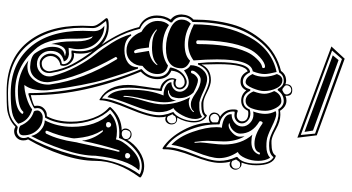

<svg xmlns="http://www.w3.org/2000/svg" viewBox="-254 -774 1033 564"><g transform="rotate(90 262.0 -492.5)"><path d="M385 -850 117 -950 153 -989 378 -907ZM377 -860 373 -902 154 -981 129 -952ZM143 -954 157 -971 364 -896 368 -871ZM343 -481Q343 -494 331 -494Q327 -494 322 -491Q320 -486 316 -483Q318 -480 322 -470Q325 -467 329 -467Q334 -467 338.5 -471Q343 -475 343 -481ZM330 -497Q337 -497 341.5 -492.5Q346 -488 346 -480Q346 -473 341.5 -467.5Q337 -462 330 -462Q328 -462 323 -464Q325 -458 325 -444Q325 -414 300 -355Q275 -296 275 -271Q275 -267 271 -270Q230 -294 230 -352Q230 -371 235.5 -404Q241 -437 241 -447Q228 -449 219 -459.5Q210 -470 210 -482Q210 -485 211.5 -490.5Q213 -496 215 -494Q222 -492 224 -492Q238 -492 238 -505Q238 -510 233.5 -514.5Q229 -519 222 -519Q210 -519 200 -509Q190 -499 188 -480Q213 -469 213 -439Q213 -411 191 -390Q260 -223 260 -74V-67Q286 -73 292 -78Q291 -82 291 -86Q291 -98 299.5 -106Q308 -114 318 -114H322Q338 -144 338 -186Q338 -220 327 -250Q316 -280 296 -297Q294 -300 296 -302Q325 -334 364 -334Q358 -337 358 -345Q358 -352 363 -357.5Q368 -363 375 -363Q382 -363 386.5 -359.5Q391 -356 391 -350Q403 -371 424.5 -385.5Q446 -400 469 -400Q486 -400 500 -391Q501 -389 502 -389Q502 -388 501.5 -387.5Q501 -387 501 -386Q453 -321 453 -257Q453 -212 435 -158.5Q417 -105 390 -59Q393 -53 393 -45Q393 -33 385 -25.5Q377 -18 366 -18Q359 -18 353 -22Q341 -10 326 -4Q311 2 297 3Q283 4 255 4H249Q156 4 106 -55.5Q56 -115 56 -217Q56 -221 56.5 -231.5Q57 -242 57 -247Q57 -255 53 -262Q49 -269 43 -276.5Q37 -284 34 -288Q34 -288 34 -288.5Q34 -289 34 -290Q34 -296 58 -296Q89 -296 112 -275Q73 -331 60 -385Q43 -392 34.5 -406Q26 -420 26 -437Q26 -460 38 -478Q23 -489 23 -510Q24 -532 38 -545Q38 -607 52 -658Q66 -709 101 -749Q136 -789 189 -802Q199 -817 218 -817Q222 -817 228 -815V-818Q228 -826 232.5 -830.5Q237 -835 245 -835Q262 -835 262 -819V-815Q269 -818 276 -818Q294 -818 306 -799Q310 -800 318 -800Q337 -800 359.5 -787.5Q382 -775 394 -774H402Q431 -774 437 -786Q439 -787 441 -786Q466 -777 466 -729Q466 -706 458 -686H462Q469 -686 474 -680.5Q479 -675 479 -668Q479 -662 474.5 -656.5Q470 -651 463 -651Q459 -651 455 -654Q459 -640 459 -622Q459 -594 439 -543Q419 -492 419 -462V-458Q419 -452 414 -455Q384 -475 362.5 -515Q341 -555 341 -594Q336 -590 329 -590Q321 -590 316 -594.5Q311 -599 311 -606Q312 -619 323 -623Q302 -637 302 -661Q302 -663 302 -665Q302 -667 302.5 -670Q303 -673 305 -674.5Q307 -676 309 -674Q315 -672 320 -672Q327 -672 332 -676.5Q337 -681 337 -687Q337 -706 312 -706Q311 -706 309 -705.5Q307 -705 306 -705Q297 -685 276 -685Q258 -685 246 -700Q238 -683 220 -683Q200 -683 190 -704Q169 -696 169 -618Q169 -611 169.5 -594Q170 -577 170 -568Q182 -596 216 -596Q230 -596 251 -585Q272 -574 283 -574H292Q313 -574 318 -583Q318 -584 321 -584Q340 -573 340 -546Q340 -521 326 -497ZM286 -537Q274 -537 253.5 -551.5Q233 -566 214 -566Q206 -566 197 -557Q188 -548 188 -541Q188 -538 191 -537.5Q194 -537 196 -540Q197 -546 203.5 -552Q210 -558 216 -558Q227 -558 252 -545Q269 -528 269 -501Q268 -491 266 -486Q265 -480 258.5 -476Q252 -472 249 -473Q245 -473 245 -472L249 -470H250Q259 -470 267 -476Q275 -482 275 -494Q281 -479 281 -459Q281 -439 271.5 -399.5Q262 -360 262 -342Q262 -339 264 -339Q265 -340 265 -342Q265 -361 276 -397Q287 -433 287 -454Q287 -497 266 -535Q274 -531 281 -531Q296 -531 307 -541Q312 -547 308 -546Q307 -546 306 -544Q300 -537 286 -537ZM94 -205V-187Q94 -111 127 -78Q177 -21 249 -21Q299 -21 314 -40Q317 -44 311 -45Q309 -46 308 -44Q295 -29 246 -29Q197 -29 158 -60Q158 -60 161.5 -59Q165 -58 166 -58Q170 -57 176 -57Q200 -57 214.5 -75Q229 -93 229 -118Q229 -124 228 -127Q215 -221 155 -319Q153 -323 149 -319Q147 -317 148 -316Q209 -207 221 -125Q222 -121 222 -115Q222 -95 209.5 -80Q197 -65 177 -65Q149 -66 138 -78Q118 -106 118 -130Q118 -162 141 -166Q150 -168 138 -169Q137 -170 136 -170Q123 -170 116.5 -157.5Q110 -145 110 -127Q102 -154 102 -188V-201Q102 -231 92 -246L87 -249Q87 -248 88 -247Q94 -234 94 -205ZM172 -438 170 -439Q156 -423 120 -423Q87 -423 71 -436Q66 -438 66 -438Q66 -438 69 -434Q91 -414 120 -414Q123 -386 126 -378Q129 -368 135 -371Q138 -373 136 -378L130 -414Q160 -419 172 -438ZM426 -323Q426 -325 426 -326Q425 -330 422 -326Q405 -273 394 -218L393 -220Q393 -222 393 -223Q388 -252 369 -276Q366 -280 364 -279Q362 -278 365 -274Q379 -251 384 -220Q387 -199 387 -194Q387 -192 386.5 -189.5Q386 -187 386 -186Q379 -148 365 -116Q364 -113 365 -111.5Q366 -110 368.5 -110Q371 -110 373 -112Q378 -122 382 -132.5Q386 -143 389 -154.5Q392 -166 393.5 -172.5Q395 -179 397 -192Q399 -205 400 -207Q423 -315 426 -323ZM355 -295Q355 -298 352.5 -300.5Q350 -303 347 -303Q344 -303 341.5 -300.5Q339 -298 339 -295Q339 -288 347 -288Q355 -288 355 -295ZM446 -351Q446 -354 443.5 -356.5Q441 -359 438 -359Q435 -359 432.5 -356.5Q430 -354 430 -351Q430 -344 438 -344Q446 -344 446 -351ZM175 -746Q179 -746 180 -748.5Q181 -751 180 -753Q179 -755 176 -755Q165 -755 148 -739.5Q131 -724 123 -705Q99 -652 99 -558Q99 -553 104.5 -553Q110 -553 110 -558Q110 -650 133 -701Q140 -717 153 -730.5Q166 -744 175 -746ZM399 -565Q399 -572 402 -596Q405 -620 405 -634Q405 -686 376 -718Q384 -715 398 -715Q424 -715 433 -734Q436 -740 432 -740Q429 -741 428 -737Q423 -724 402 -724Q376 -724 344 -747Q341 -749 339 -747Q337 -745 336.5 -742Q336 -739 338 -738Q373 -717 373 -682Q373 -672 364.5 -662.5Q356 -653 344 -651Q339 -649 349 -648Q359 -648 370.5 -659Q382 -670 382 -681Q381 -691 381 -695Q396 -669 396 -634Q396 -626 395 -607.5Q394 -589 394 -586Q394 -573 397 -552Q397 -548 398 -547Q399 -547 400 -550Q400 -553 399.5 -558Q399 -563 399 -565ZM128 -342Q150 -342 164 -352Q178 -362 178 -382H182Q186 -371 197 -337.5Q208 -304 215 -281Q222 -258 230.5 -214Q239 -170 245 -122Q246 -117 246 -106Q246 -68 230 -48Q246 -48 267.5 -54.5Q289 -61 302 -71Q336 -61 344 -30Q331 -16 310.5 -12Q290 -8 256 -8H254Q170 -8 120.5 -63.5Q71 -119 71 -220Q71 -225 71.5 -235.5Q72 -246 72 -252Q72 -272 56 -283Q84 -283 104.5 -262Q125 -241 125 -206Q125 -195 121 -178Q134 -179 140 -179Q157 -177 161 -164Q130 -158 130 -125Q130 -108 141 -96.5Q152 -85 169 -85Q183 -85 194 -95.5Q205 -106 205 -121Q205 -126 204 -130Q194 -168 176 -201.5Q158 -235 141 -256Q124 -277 106.5 -305Q89 -333 81 -361Q82 -362 85 -362Q97 -342 128 -342ZM378 -46Q378 -32 364 -32Q356 -32 350 -36Q337 -67 308 -76Q305 -80 305 -86Q305 -92 311 -97Q317 -102 325 -102Q348 -102 363 -85.5Q378 -69 378 -46ZM173 -470Q198 -464 198 -439Q198 -413 174 -395Q174 -376 161.5 -362Q149 -348 129 -348Q110 -348 95.5 -360.5Q81 -373 74 -392Q42 -410 42 -440Q42 -460 54 -473Q81 -454 118 -454Q151 -454 173 -470ZM122 -464Q92 -464 65 -476.5Q38 -489 38 -510Q38 -526 50 -537Q77 -519 112 -519Q144 -519 159 -535Q181 -526 181 -509Q181 -464 122 -464ZM481 -385Q448 -350 438 -257Q438 -216 419.5 -161.5Q401 -107 380 -68Q376 -85 362.5 -96.5Q349 -108 334 -108Q353 -145 353 -189Q353 -259 314 -300Q335 -320 366 -320Q380 -320 390 -317Q393 -336 417.5 -361.5Q442 -387 467 -387Q475 -387 481 -385ZM324 -570Q330 -561 330 -550Q330 -532 319 -511.5Q308 -491 298 -486Q310 -468 310 -444Q310 -417 289.5 -365Q269 -313 266 -292Q244 -307 244 -359Q244 -417 261 -457H258Q245 -457 233.5 -463.5Q222 -470 222 -480H223Q234 -480 242 -487Q250 -494 250 -505Q250 -514 242.5 -522.5Q235 -531 222 -531Q207 -531 187 -517Q182 -531 172 -536Q172 -556 184 -570.5Q196 -585 213 -585Q226 -585 248 -574.5Q270 -564 282 -562Q287 -562 296 -562Q313 -562 324 -570ZM192 -789Q198 -765 198 -754Q198 -739 190 -719Q155 -714 155 -614Q155 -583 158 -545Q136 -529 110 -529Q86 -529 52 -546Q52 -640 88.5 -707.5Q125 -775 192 -789ZM216 -806Q231 -806 239.5 -789Q248 -772 248 -752Q248 -739 239.5 -718.5Q231 -698 222 -698Q208 -698 198 -718Q206 -732 206 -754Q205 -774 198 -790Q204 -806 216 -806ZM444 -770Q453 -756 453 -735Q453 -715 445 -697Q437 -679 427 -675Q445 -648 445 -620Q445 -597 427 -551.5Q409 -506 406 -480Q382 -502 368 -542Q354 -582 354 -612Q354 -624 356 -628Q316 -633 316 -655V-657H318Q331 -657 341.5 -666Q352 -675 352 -688Q352 -701 341.5 -711Q331 -721 317 -721Q311 -721 308 -720Q315 -740 315 -755Q315 -772 307 -786Q310 -788 316 -788Q326 -788 353.5 -774.5Q381 -761 393 -760Q399 -759 411 -759Q432 -759 444 -770ZM248 -782Q257 -803 278 -803Q289 -803 297.5 -787.5Q306 -772 306 -756Q306 -735 299 -716.5Q292 -698 277 -698Q259 -698 249 -721Q256 -740 256 -753Q256 -766 248 -782ZM310 -486Q321 -493 328.5 -511Q336 -529 336 -546Q336 -568 322 -578Q314 -568 292 -568H283Q274 -569 251 -580Q228 -591 215 -591Q183 -591 170 -558H166Q163 -585 163 -613Q163 -707 191 -711Q194 -711 194 -709Q204 -690 220 -690Q237 -690 242 -709Q244 -715 248 -710Q258 -691 276 -691Q295 -691 302 -710Q308 -712 314 -712Q326 -712 334.5 -704.5Q343 -697 343 -687Q343 -678 336 -671.5Q329 -665 319 -665Q315 -665 309 -666Q308 -664 308 -660Q308 -646 318.5 -635Q329 -624 343 -622Q346 -622 346 -619V-612Q346 -570 364.5 -527Q383 -484 413 -464V-467Q413 -496 433 -545Q453 -594 453 -621Q453 -646 442 -670Q441 -673 442 -674Q461 -688 461 -730Q461 -770 442 -780Q433 -767 409 -767Q398 -767 394 -768Q382 -769 357.5 -782Q333 -795 311 -795Q310 -795 306.5 -794.5Q303 -794 302 -794Q292 -810 277 -810Q259 -810 247 -794Q244 -790 241 -794Q233 -810 218 -810Q201 -810 194 -797Q141 -785 106.5 -745Q72 -705 58.5 -654.5Q45 -604 45 -542Q30 -531 30 -511Q30 -492 46 -482Q47 -479 46 -477Q33 -461 33 -438Q33 -401 65 -388Q74 -349 94.5 -312.5Q115 -276 134 -253Q153 -230 171 -197Q189 -164 194 -130Q195 -126 195 -121Q195 -109 188 -101Q181 -93 166 -93Q155 -93 146.5 -102.5Q138 -112 138 -125Q138 -138 146 -147.5Q154 -157 168 -158Q168 -159 168.5 -160.5Q169 -162 169 -162Q169 -172 161 -179.5Q153 -187 142 -187Q141 -187 136.5 -186.5Q132 -186 130 -186.5Q128 -187 129 -190Q131 -202 131 -213Q131 -247 108 -268.5Q85 -290 56 -290Q52 -290 42 -288Q44 -285 50.5 -277Q57 -269 60 -262.5Q63 -256 63 -250Q63 -245 62.5 -235Q62 -225 62 -220Q62 -119 111.5 -59.5Q161 0 254 0Q294 0 313.5 -4.5Q333 -9 351 -27Q353 -29 355.5 -28.5Q358 -28 361.5 -27Q365 -26 366 -26Q374 -26 380 -31.5Q386 -37 386 -46Q386 -51 384 -57Q383 -57 383 -58.5Q383 -60 384 -61Q408 -104 425.5 -158Q443 -212 446 -257Q453 -331 493 -387Q482 -393 469 -393Q443 -393 418.5 -372Q394 -351 386 -326Q379 -327 370 -327Q330 -327 302 -300Q321 -282 332.5 -250.5Q344 -219 344 -184Q344 -141 326 -109Q315 -109 306.5 -103Q298 -97 298 -86Q298 -84 299 -78Q293 -71 258 -60Q254 -59 254 -63Q254 -148 233.5 -235Q213 -322 184 -390Q183 -393 185 -394Q206 -411 206 -438Q206 -467 181 -475Q178 -476 179 -480Q187 -512 210 -522Q216 -525 221 -525Q230 -525 236.5 -519Q243 -513 243 -505Q243 -497 237.5 -491.5Q232 -486 224 -486Q218 -486 215 -488Q215 -487 214.5 -486Q214 -485 214 -484Q214 -473 223.5 -463.5Q233 -454 245 -452Q248 -452 248 -450Q247 -443 244.5 -424.5Q242 -406 240 -388Q238 -370 238 -355Q238 -296 270 -276V-278Q270 -301 294.5 -358Q319 -415 319 -444Q319 -456 315 -470Q314 -473 311.5 -479.5Q309 -486 310 -486ZM476 -670Q476 -682 464 -682Q460 -682 456 -680Q452 -674 449 -670Q452 -662 453 -659Q457 -656 462 -656Q467 -656 471.5 -659.5Q476 -663 476 -670ZM374 -360Q368 -360 365 -355Q362 -350 362 -345Q362 -334 374 -334Q379 -334 384 -337.5Q389 -341 389 -347Q389 -353 384.5 -356.5Q380 -360 374 -360ZM340 -615Q339 -617 334 -618.5Q329 -620 329 -620Q323 -620 319 -616Q315 -612 315 -607Q315 -602 318.5 -598Q322 -594 327 -594Q336 -594 340 -601ZM131 -248Q138 -233 138 -213Q138 -200 136 -193Q137 -193 139 -193.5Q141 -194 142 -194Q155 -194 164.5 -184.5Q174 -175 174 -163Q174 -158 172 -154Q160 -152 152.5 -144Q145 -136 145 -125Q145 -115 151.5 -107Q158 -99 166 -99Q178 -99 184 -106Q190 -113 190 -122Q190 -124 189.5 -125.5Q189 -127 189 -128Q183 -162 169.5 -188Q156 -214 131 -248ZM246 -806Q247 -807 250.5 -808.5Q254 -810 256 -812.5Q258 -815 258 -818Q258 -823 254.5 -827.5Q251 -832 245 -832Q239 -832 235 -828Q231 -824 231 -818Q231 -815 233 -813Q235 -811 238 -809Q241 -807 242 -806Z"/></g></svg>

Font: Indiction Unicode
Style: Normal
Weight: 500
Version: Version 1.1